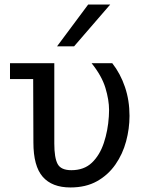

<svg xmlns="http://www.w3.org/2000/svg" viewBox="-20 -825 640 845"><path d="M368 -805H465L306 -621H231ZM290 0Q209 0 168 -47Q127 -94 127 -198L126 -477H24V-547H219V-193Q219 -131 233.5 -103.5Q248 -76 294 -76Q350 -76 384.5 -109Q419 -142 437 -196Q455 -250 459 -312Q459 -318 459.5 -325.5Q460 -333 460 -341Q460 -385 444 -438Q428 -491 383 -547H474Q510 -501 530 -442Q550 -383 550 -315Q550 -259 535 -203Q520 -147 488 -101Q456 -55 407 -27.5Q358 0 290 0Z"/></svg>

Font: PlemolJP35 Console
Style: Regular
Weight: 400
Version: v2.0.3; ttfautohint (v1.8.4.7-5d5b-dirty) -l 6 -r 45 -G 200 